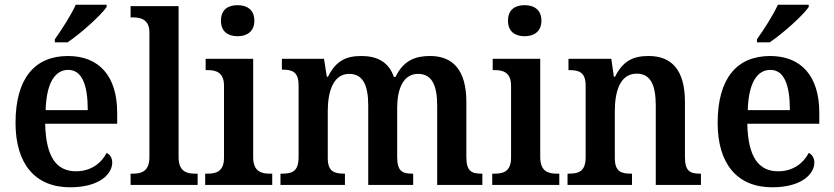

<svg xmlns="http://www.w3.org/2000/svg" viewBox="-20 -786 3544 816"><path d="M213 -619V-606H267C324 -644 409 -721 433 -756V-766H302C282 -721 242 -660 213 -619ZM278 10C402 10 457 -46 457 -95C457 -115 447 -130 433 -136C411 -93 367 -58 303 -58C220 -58 175 -119 172 -260H478V-307C478 -465 399 -548 269 -548C127 -548 46 -452 46 -264C46 -91 128 10 278 10ZM353 -318H174C177 -428 211 -489 270 -489C330 -489 353 -422 353 -318Z M535 0H820V-48H808C773 -48 739 -58 739 -118V-760H535V-712H546C577 -712 615 -704 615 -648V-118C615 -58 581 -48 546 -48H535Z M990 -632C1028 -632 1061 -651 1061 -698C1061 -746 1028 -764 990 -764C950 -764 919 -746 919 -698C919 -651 950 -632 990 -632ZM852 0H1137V-48H1125C1090 -48 1056 -58 1056 -118V-536H854V-488H864C898 -488 932 -478 932 -422V-115C932 -57 898 -48 863 -48H852Z M1172 0H1446V-48H1443C1402 -48 1373 -56 1373 -114V-314C1373 -398 1397 -472 1464 -472C1523 -472 1545 -423 1545 -337V0H1736V-48H1733C1691 -48 1668 -57 1668 -119V-327C1668 -405 1692 -472 1757 -472C1816 -472 1838 -423 1838 -337V0H2030V-48H2027C1985 -48 1962 -57 1962 -119V-353C1962 -489 1904 -548 1808 -548C1746 -548 1695 -530 1661 -459H1654C1632 -523 1582 -548 1517 -548C1453 -548 1409 -530 1374 -460H1369L1357 -536H1178V-490H1181C1222 -490 1249 -481 1249 -423V-118C1249 -57 1221 -48 1179 -48H1172Z M2210 -632C2248 -632 2281 -651 2281 -698C2281 -746 2248 -764 2210 -764C2170 -764 2139 -746 2139 -698C2139 -651 2170 -632 2210 -632ZM2072 0H2357V-48H2345C2310 -48 2276 -58 2276 -118V-536H2074V-488H2084C2118 -488 2152 -478 2152 -422V-115C2152 -57 2118 -48 2083 -48H2072Z M2392 0H2666V-48H2662C2621 -48 2593 -56 2593 -114V-314C2593 -397 2615 -473 2686 -473C2746 -473 2767 -423 2767 -337V0H2959V-48H2955C2914 -48 2891 -57 2891 -119V-353C2891 -489 2834 -548 2737 -548C2674 -548 2629 -530 2594 -460H2589L2578 -536H2396V-488H2400C2441 -488 2469 -479 2469 -422V-118C2469 -57 2439 -48 2397 -48H2392Z M3197 -619V-606H3251C3308 -644 3393 -721 3417 -756V-766H3286C3266 -721 3226 -660 3197 -619ZM3262 10C3386 10 3441 -46 3441 -95C3441 -115 3431 -130 3417 -136C3395 -93 3351 -58 3287 -58C3204 -58 3159 -119 3156 -260H3462V-307C3462 -465 3383 -548 3253 -548C3111 -548 3030 -452 3030 -264C3030 -91 3112 10 3262 10ZM3337 -318H3158C3161 -428 3195 -489 3254 -489C3314 -489 3337 -422 3337 -318Z"/></svg>

Font: Noto Serif Armenian SemiCondensed SemiBold
Style: Regular
Weight: 600
Width: 4
Designer: Monotype Design Team
Foundry: Monotype Imaging Inc.
Version: Version 2.008